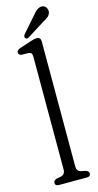

<svg xmlns="http://www.w3.org/2000/svg" viewBox="-134 -912 485 949"><g transform="rotate(-15 108.5 -437.0)"><path d="M143.5 -706.5V-68Q143.5 -42 166.5 -37.5L188.5 -33Q204 -28 204 -15.5Q204 0 184.5 0H42.5Q23 0 23 -15.5Q23 -28 38.5 -33L61 -37.5Q84 -42 84 -68V-644Q84 -657 79.8 -662.5Q75.5 -668 65.5 -669L30.5 -669.5Q14.5 -672.5 14.5 -685Q14.5 -697 33.5 -703.5L89.5 -722Q103 -726.5 110 -728Q117 -729.5 123 -729.5Q143.5 -729.5 143.5 -706.5ZM141 -843Q169 -879.5 194 -873.5Q206 -870.5 211.8 -859Q217.5 -847.5 214.5 -836Q210.5 -822.5 201.2 -815.5Q192 -808.5 176.5 -800L85.5 -742.5Q75 -737 68.5 -745Q65 -749.5 66.8 -754.5Q68.5 -759.5 72 -764.5Z"/></g></svg>

Font: Fraunces 144pt SuperSoft Light
Style: Regular
Weight: 300
Version: Version 1.000;[0bf87f6ff]